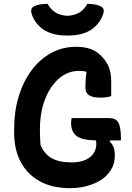

<svg xmlns="http://www.w3.org/2000/svg" viewBox="-20 -965 690 1005"><path d="M355 -347H551Q586 -347 599.5 -323.5Q613 -300 613 -239V-230H557L554 -224Q581 -202 581 -151Q581 -114 567 -87Q553 -60 531 -40Q505 -15 455 2.5Q405 20 347 20Q253 20 187.5 -16.5Q122 -53 88 -118Q54 -183 54 -270V-289Q54 -381 77.5 -459Q101 -537 144.5 -596Q188 -655 247.5 -687.5Q307 -720 378 -720Q420 -720 451.5 -709.5Q483 -699 508 -674Q536 -647 549 -615.5Q562 -584 562 -540V-462Q541 -454 505 -454Q467 -454 447 -466Q427 -478 427 -507Q427 -550 433 -589Q424 -592 414 -593Q404 -594 394 -594Q334 -594 287.5 -553Q241 -512 215 -443Q189 -374 189 -290V-273Q189 -256 190 -238Q191 -220 192 -206Q212 -159 250.5 -137Q289 -115 354 -115Q416 -115 450 -141.5Q484 -168 484 -211Q484 -222 483 -230Q410 -231 381 -253Q352 -275 352 -322Q352 -328 353 -335.5Q354 -343 355 -347ZM437 -945Q484 -945 511 -930Q520 -924 522 -915.5Q524 -907 522 -898Q506 -843 459.5 -811Q413 -779 337 -779H329Q253 -779 206.5 -811Q160 -843 144 -898Q142 -907 144 -915.5Q146 -924 155 -930Q182 -945 229 -945Q246 -915 270 -900Q294 -885 333 -882Q372 -885 396.5 -900Q421 -915 437 -945Z"/></svg>

Font: Recursive Sn Csl St
Style: Bold
Weight: 700
Version: Version 1.079;hotconv 1.0.112;makeotfexe 2.5.65598; ttfautoh